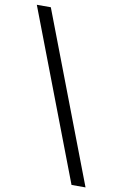

<svg xmlns="http://www.w3.org/2000/svg" viewBox="-101 -839 671 1053"><g transform="rotate(10 234.5 -312.0)"><path d="M16 -782H94L453 158H375Z"/></g></svg>

Font: Ekushey Buriganga
Style: Regular
Weight: 400
Designer: Al Mamun Sumon
Foundry: Al Mamun Sumon
Version: Version 1.0